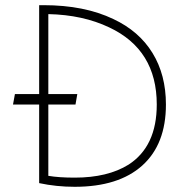

<svg xmlns="http://www.w3.org/2000/svg" viewBox="-20 -700 706 735"><path d="M129.9 1Q195.8 15.1 266.1 15.1Q434.1 15.1 524.7 -66.4Q615.2 -147.9 615.2 -299.8Q615.2 -413.6 563.7 -497.3Q512.2 -581.1 414.1 -627Q303.2 -680.2 147 -680.2H129.9V-339.8H37.1L29.8 -299.8H129.9ZM165 -646Q297.4 -643.1 397.9 -595.2Q580.1 -509.8 580.1 -299.8Q580.1 -139.6 472.2 -69.8Q392.1 -20 266.1 -20Q205.1 -20 165 -26.9V-299.8H269L275.9 -339.8H165Z"/></svg>

Font: Comic Neue Angular Light
Style: Regular
Weight: 300
Designer: Craig Rozynski
Foundry: Craig Rozynski
Version: Version 2.003